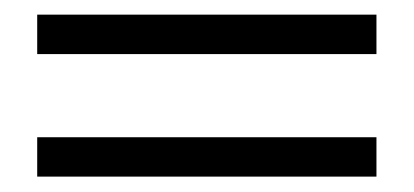

<svg xmlns="http://www.w3.org/2000/svg" viewBox="-20 -380 554 257"><path d="M483.9 -307.6H29.8V-360.4H483.9ZM483.9 -143.6H29.8V-196.3H483.9Z"/></svg>

Font: Molengo
Style: Regular
Weight: 400
Designer: moyogo
Foundry: moyogo
Version: Version 0.11; ttfautohint (v0.8) -G 32 -r 16 -x